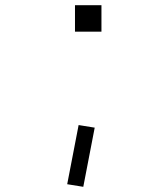

<svg xmlns="http://www.w3.org/2000/svg" viewBox="-20 -580 640 740"><path d="M269 -560H371V-458H269ZM283 -98 345 -88 301 140 239 130Z"/></svg>

Font: Tiny ExtraLight
Style: Regular
Weight: 200
Monospace: yes
Designer: Philipp Nurullin, Konstantin Bulenkov
Foundry: JetBrains
Version: Version 2.251; ttfautohint (v1.8.4.7-5d5b)